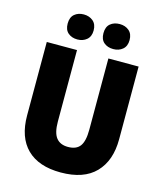

<svg xmlns="http://www.w3.org/2000/svg" viewBox="-134 -1119 963 1135"><g transform="rotate(15 347.5 -552.0)"><path d="M629 -362Q629 -231 557.5 -157Q486 -83 345 -83Q210 -83 138.5 -153.5Q67 -224 67 -358V-807H252V-370Q252 -301 276 -270.5Q300 -240 348 -240Q399 -240 421.5 -270.5Q444 -301 444 -371V-807H629ZM158 -944Q158 -983 180.5 -1002Q203 -1021 237 -1021Q271 -1021 294 -1001.5Q317 -982 317 -944Q317 -907 294 -887.5Q271 -868 237 -868Q203 -868 180.5 -887Q158 -906 158 -944ZM377 -944Q377 -983 399.5 -1002Q422 -1021 457 -1021Q491 -1021 514 -1001.5Q537 -982 537 -944Q537 -907 514 -887.5Q491 -868 457 -868Q422 -868 399.5 -887Q377 -906 377 -944Z"/></g></svg>

Font: Noto Sans Telugu UI SemiCondensed Black
Style: Regular
Weight: 900
Width: 4
Designer: Jelle Bosma - Monotype Design Team
Foundry: Monotype Imaging Inc.
Version: Version 2.005; ttfautohint (v1.8.4.7-5d5b)